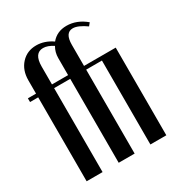

<svg xmlns="http://www.w3.org/2000/svg" viewBox="-168 -823 878 939"><g transform="rotate(-30 271.0 -354.0)"><path d="M230 0V-474H139V0H49V-474H3V-495H49V-570Q49 -627 82 -663Q115 -699 167 -699Q214 -699 257 -669Q289 -708 343 -708Q401 -708 451 -666L438 -650Q417 -665 398 -673.5Q379 -682 364 -682Q320 -682 320 -614V-495H499V0H409V-474H320V0ZM190 -671Q139 -671 139 -596V-495H230V-591Q230 -624 246 -651Q215 -671 190 -671Z"/></g></svg>

Font: Moniqa Narrow Heading
Style: Bold
Weight: 700
Width: 4
Designer: Rajesh Rajput
Foundry: Rajesh Rajput
Version: Version 1.000